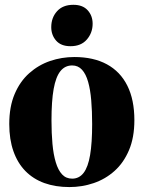

<svg xmlns="http://www.w3.org/2000/svg" viewBox="-20 -766 598 798"><path d="M18.5 -250.5Q18.5 -322.5 40.8 -375Q63 -427.5 101.5 -461.8Q140 -496 188.2 -512.5Q236.5 -529 289 -529Q368.5 -529 424.2 -498.8Q480 -468.5 509.2 -410Q538.5 -351.5 538.5 -266.5Q538.5 -194.5 516.2 -142Q494 -89.5 456 -55.5Q418 -21.5 369.5 -5Q321 11.5 268.5 11.5Q210.5 11.5 164.2 -5.2Q118 -22 85.5 -55.2Q53 -88.5 35.8 -137.5Q18.5 -186.5 18.5 -250.5ZM280 -23.5Q309 -23.5 327.5 -47.5Q346 -71.5 354.5 -121.8Q363 -172 363 -250.5Q363 -304 359.2 -348.8Q355.5 -393.5 346.2 -426Q337 -458.5 320.8 -476.2Q304.5 -494 280 -494Q250 -494 231 -470.2Q212 -446.5 203 -396.2Q194 -346 194 -265.5Q194 -212.5 198 -168.2Q202 -124 211.8 -91.5Q221.5 -59 238 -41.2Q254.5 -23.5 280 -23.5ZM272.5 -574Q233.5 -574 213.2 -597.2Q193 -620.5 193 -653Q193 -692.5 217 -719.2Q241 -746 284.5 -746H285.5Q324 -746 344.5 -723.2Q365 -700.5 365 -667.5Q365 -629.5 341 -601.8Q317 -574 273.5 -574Z"/></svg>

Font: Merriweather 120pt ExtraBold
Style: Regular
Weight: 800
Version: Version 2.100